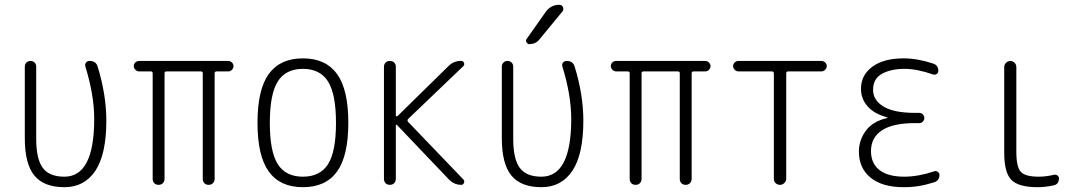

<svg xmlns="http://www.w3.org/2000/svg" viewBox="-20 -775 4540 805"><path d="M250 9.8Q164.1 9.8 124 -39.1Q84 -87.9 84 -195.3V-496.1Q84 -505.9 90.8 -512.7Q97.7 -519.5 107.9 -519.5Q118.2 -519.5 125 -512.7Q131.8 -505.9 131.8 -496.1V-193.4Q131.8 -108.4 159.2 -71.3Q186.5 -34.2 250 -34.2Q375 -34.2 375 -276.4Q375 -376 337.9 -496.1Q335 -504.9 340.3 -512.2Q345.7 -519.5 356.4 -519.5Q382.8 -519.5 389.6 -495.1Q425.8 -377 425.8 -269.5Q425.8 -127.9 379.9 -59.1Q334 9.8 250 9.8Z M563.5 -475.6Q554.7 -475.6 547.9 -482.4Q541 -489.3 541 -498Q541 -506.8 547.4 -513.2Q553.7 -519.5 563.5 -519.5H936.5Q945.3 -519.5 952.1 -513.2Q959 -506.8 959 -498Q959 -489.3 952.6 -482.4Q946.3 -475.6 936.5 -475.6H888.7Q879.9 -475.6 879.9 -467.8V-25.4Q879.9 -14.6 873 -7.3Q866.2 0 855 0Q843.8 0 836.9 -6.8Q830.1 -13.7 830.1 -25.4V-467.8Q830.1 -475.6 822.3 -475.6H678.7Q669.9 -475.6 669.9 -467.8V-25.4Q669.9 -14.6 663.1 -7.3Q656.2 0 645 0Q633.8 0 627 -6.8Q620.1 -13.7 620.1 -25.4V-467.8Q620.1 -475.6 611.3 -475.6Z M1355.5 -433.1Q1322.3 -486.3 1250 -486.3Q1177.7 -486.3 1144.5 -433.1Q1111.3 -379.9 1111.3 -259.8Q1111.3 -139.6 1144.5 -86.9Q1177.7 -34.2 1250 -34.2Q1322.3 -34.2 1355.5 -86.9Q1388.7 -139.6 1388.7 -259.8Q1388.7 -379.9 1355.5 -433.1ZM1393.1 -55.7Q1345.7 9.8 1250 9.8Q1154.3 9.8 1106.9 -55.7Q1059.6 -121.1 1059.6 -260.3Q1059.6 -399.4 1106.9 -464.8Q1154.3 -530.3 1250 -530.3Q1345.7 -530.3 1393.1 -464.8Q1440.4 -399.4 1440.4 -260.3Q1440.4 -121.1 1393.1 -55.7Z M1589.8 -25.4V-495.1Q1589.8 -505.9 1596.7 -512.7Q1603.5 -519.5 1614.7 -519.5Q1626 -519.5 1632.8 -512.7Q1639.6 -505.9 1639.6 -495.1V-291Q1639.6 -289.1 1641.6 -287.6Q1643.6 -286.1 1646.5 -288.1L1860.4 -498Q1882.8 -520.5 1914.1 -519.5Q1921.9 -519.5 1925.3 -511.7Q1928.7 -503.9 1922.9 -498L1691.4 -276.4Q1685.5 -270.5 1691.4 -263.7L1922.9 -22.5Q1928.7 -16.6 1925.3 -8.3Q1921.9 0 1914.1 0Q1883.8 0 1861.3 -23.4L1644.5 -251Q1643.6 -252.9 1641.6 -252Q1639.6 -251 1639.6 -249V-25.4Q1639.6 -14.6 1632.8 -7.3Q1626 0 1614.7 0Q1603.5 0 1596.7 -6.8Q1589.8 -13.7 1589.8 -25.4Z M2250 9.8Q2164.1 9.8 2124 -39.1Q2084 -87.9 2084 -195.3V-496.1Q2084 -505.9 2090.8 -512.7Q2097.7 -519.5 2107.9 -519.5Q2118.2 -519.5 2125 -512.7Q2131.8 -505.9 2131.8 -496.1V-193.4Q2131.8 -108.4 2159.2 -71.3Q2186.5 -34.2 2250 -34.2Q2375 -34.2 2375 -276.4Q2375 -376 2337.9 -496.1Q2335 -504.9 2340.3 -512.2Q2345.7 -519.5 2356.4 -519.5Q2382.8 -519.5 2389.6 -495.1Q2425.8 -377 2425.8 -269.5Q2425.8 -127.9 2379.9 -59.1Q2334 9.8 2250 9.8ZM2267.6 -724.6Q2289.1 -754.9 2325.2 -754.9Q2335.9 -754.9 2340.3 -745.1Q2344.7 -735.4 2337.9 -726.6L2242.2 -610.4Q2227.5 -590.8 2200.2 -589.8Q2192.4 -589.8 2187.5 -597.7Q2182.6 -605.5 2188.5 -612.3Z M2563.5 -475.6Q2554.7 -475.6 2547.9 -482.4Q2541 -489.3 2541 -498Q2541 -506.8 2547.4 -513.2Q2553.7 -519.5 2563.5 -519.5H2936.5Q2945.3 -519.5 2952.1 -513.2Q2959 -506.8 2959 -498Q2959 -489.3 2952.6 -482.4Q2946.3 -475.6 2936.5 -475.6H2888.7Q2879.9 -475.6 2879.9 -467.8V-25.4Q2879.9 -14.6 2873 -7.3Q2866.2 0 2855 0Q2843.8 0 2836.9 -6.8Q2830.1 -13.7 2830.1 -25.4V-467.8Q2830.1 -475.6 2822.3 -475.6H2678.7Q2669.9 -475.6 2669.9 -467.8V-25.4Q2669.9 -14.6 2663.1 -7.3Q2656.2 0 2645 0Q2633.8 0 2627 -6.8Q2620.1 -13.7 2620.1 -25.4V-467.8Q2620.1 -475.6 2611.3 -475.6Z M3076.2 -475.6Q3067.4 -475.6 3060.5 -482.4Q3053.7 -489.3 3053.7 -498Q3053.7 -506.8 3060.5 -513.2Q3067.4 -519.5 3076.2 -519.5H3423.8Q3432.6 -519.5 3439.5 -513.2Q3446.3 -506.8 3446.3 -498Q3446.3 -489.3 3439.5 -482.4Q3432.6 -475.6 3423.8 -475.6H3284.2Q3276.4 -475.6 3276.4 -466.8V-25.4Q3276.4 -15.6 3268.6 -7.8Q3260.7 0 3250 0Q3240.2 0 3232.4 -6.8Q3224.6 -13.7 3224.6 -25.4V-466.8Q3224.6 -475.6 3215.8 -475.6Z M3700.2 -280.3Q3701.2 -280.3 3701.2 -281.2Q3701.2 -283.2 3699.2 -283.2Q3644.5 -297.9 3617.2 -329.6Q3589.8 -361.3 3589.8 -402.3Q3589.8 -460 3637.2 -495.1Q3684.6 -530.3 3768.6 -530.3Q3826.2 -530.3 3891.6 -508.8Q3914.1 -502 3914.1 -477.5Q3914.1 -469.7 3907.2 -464.8Q3900.4 -460 3891.6 -462.9Q3825.2 -486.3 3772.5 -486.3Q3715.8 -486.3 3678.2 -465.8Q3640.6 -445.3 3640.6 -398.4Q3640.6 -354.5 3684.6 -328.1Q3728.5 -301.8 3815.4 -301.8H3834Q3842.8 -301.8 3849.1 -295.4Q3855.5 -289.1 3855.5 -280.3Q3855.5 -271.5 3849.1 -265.1Q3842.8 -258.8 3834 -258.8H3815.4Q3723.6 -258.8 3677.7 -228.5Q3631.8 -198.2 3631.8 -141.6Q3631.8 -89.8 3667.5 -62Q3703.1 -34.2 3771.5 -34.2Q3829.1 -34.2 3896.5 -56.6Q3904.3 -59.6 3911.6 -54.7Q3918.9 -49.8 3918.9 -42Q3918.9 -17.6 3896.5 -10.7Q3830.1 10.7 3768.6 9.8Q3678.7 9.8 3629.9 -30.3Q3581.1 -70.3 3581.1 -139.6Q3581.1 -187.5 3610.4 -227.1Q3639.6 -266.6 3700.2 -280.3Z M4330.1 9.8Q4250 9.8 4220.2 -21Q4190.4 -51.8 4190.4 -134.8V-494.1Q4190.4 -503.9 4198.2 -511.7Q4206.1 -519.5 4215.8 -519.5Q4225.6 -519.5 4233.4 -512.2Q4241.2 -504.9 4241.2 -494.1V-139.6Q4241.2 -75.2 4259.8 -54.7Q4278.3 -34.2 4335 -34.2Q4364.3 -34.2 4398.4 -42Q4406.2 -43.9 4413.1 -39.6Q4419.9 -35.2 4419.9 -27.3Q4419.9 -2.9 4398.4 2Q4363.3 9.8 4330.1 9.8Z"/></svg>

Font: Rounded-X Mgen+ 1m light
Style: Regular
Weight: 200
Designer: [Source Han Sans]
Ryoko NISHIZUKA  (kana & ideographs); Paul D. Hunt (Latin, Greek & Cyrillic); Wenlong ZHANG  (bopomofo
Version: Version 1.059.20150602